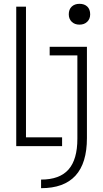

<svg xmlns="http://www.w3.org/2000/svg" viewBox="-20 -765 540 1005"><path d="M65 0V-730H116V-46H305V0ZM195 175Q292 175 338.5 122.5Q385 70 385 -39V-475H240V-520H435V-42Q435 89 375 154.5Q315 220 195 220ZM396 -636Q371 -636 355.5 -651Q340 -666 340 -690Q340 -716 355.5 -730.5Q371 -745 396 -745Q422 -745 437 -730.5Q452 -716 452 -690Q452 -666 436.5 -651Q421 -636 396 -636Z"/></svg>

Font: M PLUS Code Latin Light
Style: Regular
Weight: 300
Designer: Coji Morishita
Foundry: UNDERFOREST DESIGN
Version: Version 1.002; ttfautohint (v1.8.3)